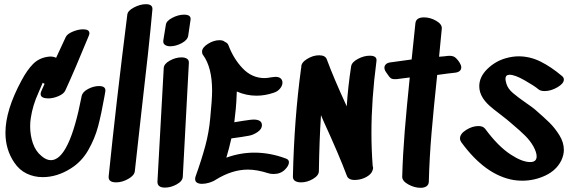

<svg xmlns="http://www.w3.org/2000/svg" viewBox="-20 -898 2714 917"><path d="M453 -487Q487 -487 483 -461L479 -438Q464 -353 448.5 -294.5Q433 -236 401.5 -181Q370 -126 319 -94Q253 -52 184 -52Q143 -52 107.5 -69Q72 -86 48 -122Q6 -184 6 -264Q6 -372 83 -514Q109 -563 137.5 -592Q166 -621 209 -627Q213 -628 220 -628Q236 -628 248 -622Q278 -688 294 -721Q301 -736 327.5 -747Q354 -758 377 -758Q407 -758 407 -739Q407 -735 404 -727Q335 -559 292 -466Q285 -450 259.5 -439Q234 -428 210 -428Q194 -428 184 -433Q174 -438 174 -449Q174 -456 178 -464L193 -498Q188 -499 184 -503L164 -456Q136 -395 127 -334Q124 -315 124 -295Q124 -252 137 -214Q150 -176 178 -153Q201 -133 223 -133Q311 -133 370 -439Q374 -459 400.5 -473Q427 -487 453 -487Z M677 -878Q709 -878 708 -854Q692 -675 655 -360Q631 -145 624 -81Q622 -60 592.5 -43.5Q563 -27 535 -27Q496 -27 499 -56Q534 -400 588 -828Q590 -847 620 -862.5Q650 -878 677 -878Z M847 -624Q863 -624 873 -617.5Q883 -611 882 -597L853 -54Q852 -33 824 -17.5Q796 -2 768 -2Q731 -2 732 -31L762 -573Q763 -593 791 -608.5Q819 -624 847 -624ZM793 -677Q820 -677 848 -692Q876 -707 879 -728Q887 -778 890 -803Q894 -828 859 -828Q832 -828 803 -813Q774 -798 772 -779L760 -705Q758 -691 767.5 -684Q777 -677 793 -677Z M1360 -123Q1360 -107 1341 -88Q1320 -67 1287 -67Q1271 -67 1260 -71Q1207 -88 1164 -88Q1089 -88 1011 -40Q998 -31 979.5 -25.5Q961 -20 945 -20Q930 -20 921 -25.5Q912 -31 912 -43Q912 -50 914 -55Q943 -136 960.5 -201Q978 -266 984 -333Q993 -423 993 -465Q993 -576 950 -635Q945 -641 945 -651Q945 -671 973 -688.5Q1001 -706 1028 -706Q1046 -706 1054 -698Q1067 -693 1071 -682Q1096 -616 1140 -570.5Q1184 -525 1244 -525Q1255 -525 1277 -529Q1291 -531 1295 -531Q1312 -531 1320.5 -523.5Q1329 -516 1329 -503Q1329 -489 1317.5 -475Q1306 -461 1287 -455Q1246 -441 1205 -441Q1156 -441 1111 -461Q1109 -405 1106 -377L1099 -314Q1138 -321 1177 -326L1191 -327Q1231 -327 1231 -300Q1231 -282 1211 -268Q1191 -254 1170 -250Q1139 -244 1085 -237Q1074 -188 1061 -145Q1127 -169 1195 -169Q1270 -169 1345 -141Q1360 -136 1360 -123Z M1754 -263Q1754 -185 1760 -105Q1762 -99 1762 -95Q1762 -92 1760 -86Q1760 -85 1759.5 -85Q1759 -85 1759 -85V-83Q1753 -66 1731 -53.5Q1709 -41 1684 -39Q1644 -35 1636 -60Q1601 -154 1525 -320L1513 -348Q1505 -223 1503 -81Q1503 -60 1475 -43.5Q1447 -27 1418 -27Q1400 -27 1389 -34Q1378 -41 1379 -57Q1385 -329 1418 -572L1419 -576Q1417 -598 1446 -616Q1475 -634 1504 -634Q1534 -634 1541 -614Q1573 -527 1636 -390Q1642 -484 1657 -581Q1660 -601 1689 -616.5Q1718 -632 1746 -632Q1782 -632 1778 -606Q1754 -424 1754 -263Z M2175 -599Q2183 -586 2183 -577Q2183 -555 2155 -551L2120 -547Q2071 -540 2068 -540Q2051 -380 2041 -262Q2031 -144 2028 -29Q2027 -15 2016.5 -8Q2006 -1 1989 -1Q1959 -1 1929.5 -17.5Q1900 -34 1901 -55Q1904 -161 1913 -271.5Q1922 -382 1937 -528L1874 -520Q1860 -519 1852.5 -521.5Q1845 -524 1838 -533Q1831 -542 1824 -553Q1816 -564 1816 -575Q1816 -584 1823 -591Q1830 -598 1844 -600Q1866 -603 1895 -607L1946 -614L1964 -787Q1967 -815 2005 -815Q2035 -815 2063.5 -798.5Q2092 -782 2090 -761L2077 -627Q2105 -629 2118 -631Q2139 -633 2150.5 -626Q2162 -619 2175 -599Z M2414 -541Q2394 -541 2394 -521Q2394 -514 2399 -497Q2406 -474 2430 -453.5Q2454 -433 2493 -406Q2525 -384 2534 -376Q2578 -338 2604 -312.5Q2630 -287 2651.5 -252.5Q2673 -218 2673 -182Q2673 -158 2661 -132Q2638 -85 2585.5 -60Q2533 -35 2474 -35Q2454 -35 2434 -38Q2298 -61 2183 -219Q2177 -228 2177 -237Q2177 -259 2206.5 -277.5Q2236 -296 2265 -296Q2287 -296 2297 -283Q2359 -199 2419 -160Q2474 -124 2512 -124Q2543 -124 2543 -151Q2543 -170 2528 -198Q2513 -225 2489 -249Q2465 -273 2428 -304L2401 -327Q2397 -331 2364 -356Q2337 -376 2318 -393Q2299 -410 2286 -430Q2269 -457 2269 -486Q2269 -531 2307.5 -568.5Q2346 -606 2396 -620Q2428 -629 2457 -629Q2511 -629 2561.5 -604Q2612 -579 2664 -535Q2673 -528 2673 -518Q2673 -499 2642 -481Q2611 -463 2581 -463Q2561 -463 2551 -472Q2532 -488 2485.5 -514.5Q2439 -541 2414 -541Z"/></svg>

Font: Sedgwick Ave Display
Style: Regular
Weight: 400
Designer: Kevin Burke, Pedro Vergani
Foundry: Google, Inc.
Version: Version 1.000